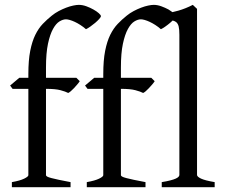

<svg xmlns="http://www.w3.org/2000/svg" viewBox="-20 -777 933 797"><path d="M398.9 -710Q398.9 -706.1 391.8 -698.2Q384.8 -690.4 375 -682.1Q365.2 -673.8 354.7 -666.5Q344.2 -659.2 336.9 -655.8Q325.2 -666 313.2 -673.6Q301.3 -681.2 290.3 -686.3Q279.3 -691.4 269.8 -694.1Q260.3 -696.8 253.9 -696.8Q241.2 -696.8 226.8 -688Q212.4 -679.2 200 -656.7Q187.5 -634.3 179.2 -595.5Q170.9 -556.6 170.9 -496.1V-454.1H296.9L311 -439.9Q306.6 -433.1 300 -425.5Q293.5 -418 286.9 -410.9Q280.3 -403.8 273.9 -398.4Q267.6 -393.1 263.2 -391.1Q252 -397 231 -402.6Q210 -408.2 170.9 -408.2V-49.8Q170.9 -46.9 176 -43.9Q181.2 -41 193.4 -37.8Q205.6 -34.7 224.9 -30.5Q244.1 -26.4 272.9 -21V0H29.3V-21Q63 -26.9 80.3 -35.4Q97.7 -43.9 97.7 -49.8V-408.2H32.2L22 -421.9L60.1 -454.1H97.7V-469.2Q97.7 -526.9 105.5 -566.2Q113.3 -605.5 126.7 -632.6Q140.1 -659.7 157.7 -678Q175.3 -696.3 194.8 -711.9Q208 -722.7 223.6 -731Q239.3 -739.3 254.6 -745.1Q270 -751 283.9 -753.9Q297.9 -756.8 307.1 -756.8Q322.3 -756.8 338.4 -751Q354.5 -745.1 367.9 -737.5Q381.3 -730 390.1 -722.2Q398.9 -714.4 398.9 -710ZM696.8 -691.9Q691.9 -687 686 -682.1Q676.3 -673.8 665.8 -666.5Q655.3 -659.2 647.9 -655.8Q636.2 -666 624.3 -673.6Q612.3 -681.2 601.3 -686.3Q590.3 -691.4 580.8 -694.1Q571.3 -696.8 564.9 -696.8Q552.2 -696.8 537.8 -688Q523.4 -679.2 511 -656.7Q498.5 -634.3 490.2 -595.5Q481.9 -556.6 481.9 -496.1V-454.1H607.9L622.1 -439.9Q617.7 -433.1 611.1 -425.5Q604.5 -418 597.9 -410.9Q591.3 -403.8 585 -398.4Q578.6 -393.1 574.2 -391.1Q563 -397 542 -402.6Q521 -408.2 481.9 -408.2V-49.8Q481.9 -46.9 487.1 -43.9Q492.2 -41 504.4 -37.8Q516.6 -34.7 535.9 -30.5Q555.2 -26.4 584 -21V0H340.3V-21Q374 -26.9 391.4 -35.4Q408.7 -43.9 408.7 -49.8V-408.2H343.3L333 -421.9L371.1 -454.1H408.7V-469.2Q408.7 -526.9 416.5 -566.2Q424.3 -605.5 437.7 -632.6Q451.2 -659.7 468.8 -678Q486.3 -696.3 505.9 -711.9Q519 -722.7 534.7 -731Q550.3 -739.3 565.7 -745.1Q581.1 -751 595 -753.9Q608.9 -756.8 618.2 -756.8Q633.3 -756.8 649.4 -751Q665.5 -745.1 679.2 -737.8Q688.5 -731.9 695.8 -726.6Q709 -729.5 720.7 -732.9Q750 -741.2 780.3 -756.8L797.9 -740.2V-50.8Q797.9 -43.5 814.5 -35.6Q831.1 -27.8 871.1 -21V0H651.4V-21Q672.4 -24.4 686.5 -28.1Q700.7 -31.7 709 -35.4Q717.3 -39.1 720.9 -43Q724.6 -46.9 724.6 -50.8V-632.8Q724.6 -654.8 721.7 -667Q718.8 -679.2 710.9 -685.5Q705.6 -689.5 696.8 -691.9Z"/></svg>

Font: Akkhara
Style: Regular
Weight: 400
Designer: J. Victor Gaultney
Version: Version 1.00 June 13, 2006, initial release